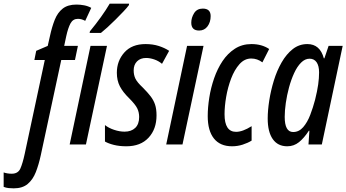

<svg xmlns="http://www.w3.org/2000/svg" viewBox="-141 -790 1894 1050"><path d="M-66 240Q-81 240 -94.5 238.5Q-108 237 -121 232V153Q-101 160 -77 160Q-42 160 -29.5 131.5Q-17 103 -6 52L104 -462H47L57 -512L120 -539L132 -592Q143 -643 158.5 -682Q174 -721 202 -743Q230 -765 277 -765Q298 -765 319 -761Q340 -757 358 -747L325 -676Q305 -687 285 -687Q258 -687 244.5 -662Q231 -637 221 -591L210 -539H285L269 -462H194L82 59Q71 110 55 151Q39 192 10.5 216Q-18 240 -66 240Z M240 0 354 -539H444L329 0ZM351 -619Q384 -659 411.5 -697.5Q439 -736 459 -770H565L564 -762Q554 -748 534 -727Q514 -706 491 -683Q468 -660 446.5 -640.5Q425 -621 411 -610H349Z M550 10Q512 10 482 2.5Q452 -5 433 -16V-106Q453 -90 483 -80Q513 -70 540 -70Q577 -70 598.5 -90.5Q620 -111 620 -150Q620 -176 609.5 -197.5Q599 -219 565 -253Q531 -286 514.5 -318Q498 -350 498 -392Q498 -457 539 -503Q580 -549 655 -549Q695 -549 727.5 -538.5Q760 -528 784 -512L745 -441Q726 -457 702.5 -465Q679 -473 658 -473Q627 -473 608.5 -454.5Q590 -436 590 -405Q590 -380 599.5 -360Q609 -340 640 -311Q666 -285 682.5 -263.5Q699 -242 707 -218Q715 -194 715 -159Q715 -84 671.5 -37Q628 10 550 10Z M948 -623Q905 -623 905 -666Q905 -693 920.5 -718Q936 -743 968 -743Q1011 -743 1011 -702Q1011 -669 994 -646Q977 -623 948 -623ZM768 0 882 -539H972L857 0Z M1128 10Q1063 10 1029 -32.5Q995 -75 995 -155Q995 -202 1003.5 -256Q1012 -310 1030 -362Q1048 -414 1076 -456Q1104 -498 1143.5 -523.5Q1183 -549 1234 -549Q1291 -549 1331 -522L1294 -449Q1266 -470 1233 -470Q1196 -470 1168.5 -439Q1141 -408 1123 -360.5Q1105 -313 1096 -261Q1087 -209 1087 -165Q1087 -69 1150 -69Q1186 -69 1235 -100V-21Q1214 -8 1186 1Q1158 10 1128 10Z M1430 10Q1378 10 1350.5 -29.5Q1323 -69 1323 -142Q1323 -186 1331.5 -240.5Q1340 -295 1356.5 -349Q1373 -403 1399 -448.5Q1425 -494 1460 -521.5Q1495 -549 1540 -549Q1609 -549 1630 -471H1633L1656 -539H1733L1619 0H1546L1551 -75H1548Q1522 -35 1494 -12.5Q1466 10 1430 10ZM1462 -68Q1494 -68 1517 -94.5Q1540 -121 1555.5 -161.5Q1571 -202 1582 -244Q1594 -292 1599 -327.5Q1604 -363 1604 -394Q1604 -430 1590.5 -449.5Q1577 -469 1552 -469Q1527 -469 1505.5 -447.5Q1484 -426 1467.5 -390Q1451 -354 1439.5 -311.5Q1428 -269 1422 -227Q1416 -185 1416 -151Q1416 -68 1462 -68Z"/></svg>

Font: Noto Sans ExtraCondensed Medium
Style: Italic
Weight: 500
Width: 2
Italic angle: -12°
Designer: Monotype Design Team
Foundry: Monotype Imaging Inc.
Version: Version 2.013; ttfautohint (v1.8.4.7-5d5b)